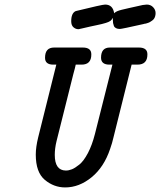

<svg xmlns="http://www.w3.org/2000/svg" viewBox="-20 -821 708 849"><path d="M138.2 -137.2Q138.2 -170.4 148.9 -213.9L229 -535.2H215.8Q178.7 -535.2 179.2 -565.9Q179.2 -610.8 219.2 -610.8H346.2Q384.3 -610.8 383.8 -580.1Q383.8 -535.2 340.8 -535.2H314.9Q312 -521 304.2 -493.2L230 -196.8Q222.2 -164.6 222.2 -136.2Q222.2 -67.4 271 -66.9Q284.2 -66.9 298.1 -72.5Q312 -78.1 331.1 -93.5Q350.1 -108.9 368.7 -144Q387.2 -179.2 399.9 -229L477.1 -535.2H463.9Q426.8 -535.2 426.8 -565.9Q426.8 -610.8 465.8 -610.8H594.2Q632.3 -610.8 631.8 -580.1Q631.8 -535.2 587.9 -535.2H562L481.9 -213.9Q476.1 -188 466.8 -162.1Q439.9 -82 385 -37.1Q330.1 7.8 268.1 7.8Q218.3 7.8 178.2 -25.6Q138.2 -59.1 138.2 -137.2ZM294.9 -727.1Q294.9 -763.2 314.9 -772Q432.1 -800.8 444.8 -800.8Q479 -800.8 484.9 -762.2L486.8 -764.2Q494.6 -772 518.1 -777.8Q524.9 -779.8 549.8 -785.2Q585 -793 610.8 -798.8Q623 -800.8 628.9 -800.8Q646 -800.8 657 -789.3Q668 -777.8 668 -763.2Q668 -755.4 666 -748.8Q664.1 -742.2 660.6 -737.5Q657.2 -732.9 652.1 -729.5Q647 -726.1 643.1 -723.6Q639.2 -721.2 633.5 -719.5Q627.9 -717.8 625 -716.8Q622.1 -715.8 618.2 -715.8L615.2 -714.8Q518.1 -692.9 509.8 -692.9Q500 -692.9 492.9 -696.5Q485.8 -700.2 483.4 -707Q481 -713.9 480 -719Q479 -724.1 479 -732.7Q479 -741.2 479 -742.2Q476.1 -737.3 473.6 -734.1Q471.2 -731 468 -728.5Q464.8 -726.1 459 -723.6Q453.1 -721.2 447.5 -719.5Q441.9 -717.8 430.4 -714.8Q418.9 -711.9 408.9 -710Q398.9 -708 378.9 -703.6Q358.9 -699.2 340.8 -694.8Q338.9 -694.8 335.9 -693.8Q333 -692.9 330.6 -692.4Q328.1 -691.9 326.2 -691.9Q314.9 -691.9 304.9 -700.4Q294.9 -709 294.9 -727.1Z"/></svg>

Font: CMU Typewriter Text
Style: BoldItalic
Weight: 700
Italic angle: -14.04°
Version: Version 0.7.0